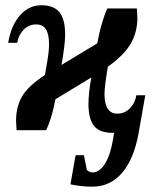

<svg xmlns="http://www.w3.org/2000/svg" viewBox="-20 -491 606 724"><path d="M328.1 212.9Q285.2 212.9 245.6 204.1L265.1 94.2H296.4L307.6 149.9Q316.9 159.2 329.6 159.2Q355.5 159.2 376 126Q396.5 92.8 406.2 34.7L410.6 9.3L406.7 9.8H402.8Q355.5 9.8 334.5 -16.4Q313.5 -42.5 313.5 -99.1Q313.5 -137.2 324.2 -198.7L189 -116.7Q175.3 -43.5 153.8 0H42.5L40.5 -35.6Q40.5 -88.9 63.7 -128.2Q86.9 -167.5 149.4 -208L158.2 -258.8Q165 -298.8 165 -325.7Q164.6 -363.3 152.8 -381.1Q141.1 -398.9 116.7 -398.9Q88.9 -398.9 69.3 -379.2Q49.8 -359.4 44.9 -329.6H10.7Q22.5 -396.5 55.9 -433.8Q89.4 -471.2 135.7 -471.2Q183.6 -471.2 204.6 -444.3Q225.6 -417.5 225.6 -360.8Q225.6 -322.8 211.9 -246.1L346.7 -327.6Q354.5 -370.1 365.5 -406.7Q376.5 -443.4 384.8 -459H496.1L498 -423.3Q498 -371.1 473.9 -327.9Q449.7 -284.7 386.7 -239.3Q374 -164.6 374 -135.7Q374.5 -62.5 422.4 -62.5Q450.2 -62.5 469.7 -82.3Q489.3 -102.1 494.1 -131.8H527.8L502.9 9.8Q485.4 107.9 440.7 160.4Q396 212.9 328.1 212.9Z"/></svg>

Font: Tinos
Style: Bold Italic
Weight: 700
Italic angle: -16.333°
Designer: Steve Matteson
Foundry: Monotype Imaging Inc.
Version: Version 1.23